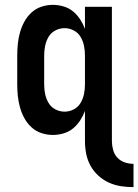

<svg xmlns="http://www.w3.org/2000/svg" viewBox="-20 -548 570 791"><path d="M530 223Q504 223 478 219Q452 215 428 204Q404 193 384.5 175Q365 157 352.5 134Q340 111 335 85Q330 59 330 33V-91Q322 -70 310 -51.5Q298 -33 281 -19Q264 -5 242 1.5Q220 8 198 8Q174 8 151 0.5Q128 -7 110 -23.5Q92 -40 80.5 -61Q69 -82 62.5 -105Q56 -128 53.5 -152Q51 -176 51 -200V-320Q51 -344 53.5 -368Q56 -392 62.5 -415Q69 -438 80.5 -459Q92 -480 110 -496.5Q128 -513 151 -520.5Q174 -528 198 -528Q220 -528 242 -521.5Q264 -515 281 -501Q298 -487 310 -468.5Q322 -450 330 -429V-520H441V33Q441 51 446 69.5Q451 88 463.5 101.5Q476 115 494 121Q512 127 530 127ZM246 -88Q266 -88 284 -97.5Q302 -107 312 -124Q322 -141 326 -160.5Q330 -180 330 -200V-320Q330 -340 326 -359.5Q322 -379 312 -396Q302 -413 284 -422.5Q266 -432 246 -432Q226 -432 208 -422.5Q190 -413 180 -396Q170 -379 166 -359.5Q162 -340 162 -320V-200Q162 -180 166 -160.5Q170 -141 180 -124Q190 -107 208 -97.5Q226 -88 246 -88Z"/></svg>

Font: Iosevka Term Curly
Style: Bold
Weight: 700
Designer: Belleve Invis
Foundry: Belleve Invis
Version: Version 32.3.0